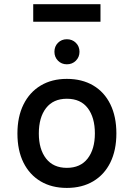

<svg xmlns="http://www.w3.org/2000/svg" viewBox="-20 -910 656 942"><path d="M308 12Q234 12 179.5 -20.2Q125 -52.5 95.2 -112.2Q65.5 -172 65.5 -255Q65.5 -337 95.2 -397.2Q125 -457.5 179.5 -490.2Q234 -523 308 -523Q382.5 -523 437.2 -490.8Q492 -458.5 521.5 -398.2Q551 -338 551 -255.5Q551 -173 521.5 -113Q492 -53 437.2 -20.5Q382.5 12 308 12ZM308 -86.5Q374.5 -86.5 410 -132.2Q445.5 -178 445.5 -255.5Q445.5 -333 410.8 -379.2Q376 -425.5 308 -425.5Q241.5 -425.5 206 -379.8Q170.5 -334 170.5 -255Q170.5 -178 206 -132.2Q241.5 -86.5 308 -86.5ZM308 -594.5Q282 -594.5 264.5 -612.2Q247 -630 247 -656Q247 -682.5 264.5 -700Q282 -717.5 308 -717.5Q334.5 -717.5 352.2 -700Q370 -682.5 370 -656Q370 -630 352.2 -612.2Q334.5 -594.5 308 -594.5ZM143 -803.5V-889.5H473V-803.5Z"/></svg>

Font: Overpass Mono SemiBold
Style: Regular
Weight: 600
Monospace: yes
Designer: Delve Withrington, Dave Bailey
Foundry: Delve Fonts LLC
Version: Version 4.000